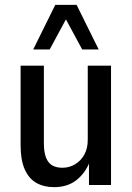

<svg xmlns="http://www.w3.org/2000/svg" viewBox="-20 -763 545 792"><path d="M203 9Q161 9 130 -8.5Q99 -26 82 -64.5Q65 -103 65 -163V-492H161V-172Q161 -135 170 -112.5Q179 -90 196 -80.5Q213 -71 237 -71Q266 -71 290 -85.5Q314 -100 328 -125.5Q342 -151 342 -186V-492H438V0H347V-93H349Q331 -48 294.5 -19.5Q258 9 203 9ZM117 -559 208 -743H296L387 -559H319L252 -683L185 -559Z"/></svg>

Font: Nunito Sans 10pt Condensed SemiBold
Style: Regular
Weight: 600
Width: 3
Designer: Vernon Adams
Foundry: Vernon Adams
Version: Version 3.101;gftools[0.9.27]